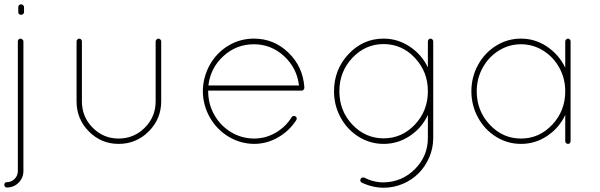

<svg xmlns="http://www.w3.org/2000/svg" viewBox="-25 -670 2793 894"><path d="M-4.9 191.9Q-4.9 178.2 6.8 178.2Q27.8 178.2 43 163.1Q58.1 147.9 58.1 126V-478Q58.1 -482.4 61.5 -486.3Q64.9 -490.2 69.8 -490.2Q74.7 -490.2 79.3 -486.3Q84 -482.4 84 -478V126Q84 158.2 61.5 180.7Q39.1 203.1 6.8 203.1Q2 203.1 -1.5 199.5Q-4.9 195.8 -4.9 191.9ZM60.1 -612.8V-637.2Q60.1 -642.6 63.7 -646.2Q67.4 -649.9 73.2 -649.9Q78.1 -649.9 82.5 -646Q86.9 -642.1 86.9 -637.2V-612.8Q86.9 -607.9 82.5 -604.5Q78.1 -601.1 73.2 -601.1Q67.4 -601.1 63.7 -604.2Q60.1 -607.4 60.1 -612.8Z M331.5 -198.2V-477.1Q331.5 -482.4 335.2 -486.3Q338.9 -490.2 344.7 -490.2Q349.1 -490.2 352.8 -486.1Q356.4 -481.9 356.4 -477.1V-198.2Q356.4 -126 406.5 -75.4Q456.5 -24.9 527.3 -24.9Q598.6 -24.9 649.2 -75.4Q699.7 -126 699.7 -198.2V-477.1Q699.7 -481.9 703.9 -486.1Q708 -490.2 712.4 -490.2Q717.3 -490.2 721.4 -486.3Q725.6 -482.4 725.6 -477.1V-198.2Q725.6 -116.2 667.5 -58.1Q609.4 0 527.3 0Q446.3 0 388.9 -57.9Q331.5 -115.7 331.5 -198.2Z M1157.2 0Q1092.8 -1 1038.3 -34.2Q983.9 -67.4 952.1 -123.3Q920.4 -179.2 919.4 -245.1Q920.4 -312 952.1 -368.4Q983.9 -424.8 1038.3 -457.5Q1092.8 -490.2 1157.2 -490.2Q1250.5 -490.2 1317.9 -425Q1385.3 -359.9 1392.1 -264.2V-263.2V-261.2V-259.8Q1391.1 -255.4 1387.9 -251.7Q1384.8 -248 1380.4 -248H944.3V-245.1Q944.3 -186 972.7 -135.5Q1001 -85 1050 -55.2Q1099.1 -25.4 1157.2 -24.9Q1211.9 -24.9 1258.5 -52Q1305.2 -79.1 1333.5 -125Q1338.9 -133.3 1351.6 -127.9Q1355.5 -125.5 1356.4 -120.4Q1357.4 -115.2 1354.5 -110.8Q1322.3 -60.5 1269.8 -30.3Q1217.3 0 1157.2 0ZM1157.2 -463.9Q1075.7 -463.9 1015.4 -408.9Q955.1 -354 945.3 -272H1367.2Q1357.4 -354 1297.4 -408.9Q1237.3 -463.9 1157.2 -463.9Z M1979 -490.2Q1984.9 -490.2 1988.5 -486.3Q1992.2 -482.4 1992.2 -477.1V-27.8Q1992.2 19.5 1973.9 62.3Q1955.6 105 1924.8 136.2Q1894 167.5 1851.1 185.8Q1808.1 204.1 1761.2 204.1Q1710 204.1 1659.2 180.2Q1648.9 173.3 1654.3 163.1Q1659.2 153.8 1671.4 157.2Q1714.4 179.2 1761.2 179.2Q1846.7 177.7 1907 117.4Q1967.3 57.1 1967.3 -27.8V-134.8Q1939 -74.2 1883.3 -37.1Q1827.6 0 1761.2 0Q1698.2 0 1645 -33.2Q1591.8 -66.4 1561 -122.8Q1530.3 -179.2 1530.3 -245.1Q1530.3 -346.2 1597.9 -418.2Q1665.5 -490.2 1761.2 -490.2Q1827.1 -490.2 1883.1 -452.9Q1939 -415.5 1967.3 -356V-477.1Q1967.3 -481.9 1970.9 -486.1Q1974.6 -490.2 1979 -490.2ZM1906.7 -89.8Q1967.3 -153.8 1967.3 -245.1Q1967.3 -336.4 1906.7 -400.6Q1846.2 -464.8 1761.2 -464.8Q1676.3 -464.8 1615.7 -400.6Q1555.2 -336.4 1555.2 -245.1Q1555.2 -153.8 1615.7 -89.8Q1676.3 -25.9 1761.2 -25.9Q1846.2 -25.9 1906.7 -89.8Z M2620.1 -490.2Q2625 -490.2 2628.4 -486.1Q2631.8 -481.9 2631.8 -477.1V-13.2Q2631.8 -7.3 2628.7 -3.7Q2625.5 0 2620.1 0Q2614.3 0 2610.6 -3.7Q2606.9 -7.3 2606.9 -13.2V-134.8Q2578.1 -73.7 2522.7 -36.9Q2467.3 0 2400.9 0Q2337.9 0 2284.7 -33.2Q2231.4 -66.4 2200.7 -122.8Q2169.9 -179.2 2169.9 -245.1Q2169.9 -311 2200.7 -367.4Q2231.4 -423.8 2284.7 -457Q2337.9 -490.2 2400.9 -490.2Q2466.8 -490.2 2522.2 -452.9Q2577.6 -415.5 2606.9 -355V-477.1Q2606.9 -481.9 2610.8 -486.1Q2614.7 -490.2 2620.1 -490.2ZM2606.9 -245.1Q2606.9 -304.7 2579.1 -355Q2551.3 -405.3 2503.9 -434.6Q2456.5 -463.9 2400.9 -463.9Q2345.2 -463.9 2297.9 -434.6Q2250.5 -405.3 2222.7 -355Q2194.8 -304.7 2194.8 -245.1Q2194.8 -153.8 2255.4 -89.4Q2315.9 -24.9 2400.9 -24.9Q2485.8 -24.9 2546.4 -89.4Q2606.9 -153.8 2606.9 -245.1Z"/></svg>

Font: Quicksand
Style: Light
Weight: 300
Designer: Andrew Paglinawan
Foundry: Andrew Paglinawan
Version: 1.002